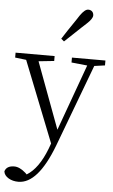

<svg xmlns="http://www.w3.org/2000/svg" viewBox="-77 -855 691 1171"><g transform="rotate(5 268.5 -269.5)"><path d="M81 272C161 272 231 192 292 32L481 -472L546 -481V-511H341V-481L438 -471L291 -65L140 -471L235 -481V-511H-4V-481L64 -473L260 22L248 55C216 138 176 194 128 223L119 214C94 192 71 181 49 181C17 181 -2 193 -9 216C-7 233 3 246 21 257C38 267 58 272 81 272ZM284 -605C295 -616 312 -631 334 -652C370 -686 396 -711 413 -726C436 -747 448 -765 448 -778C448 -799 434 -811 415 -811C401 -811 385 -798 366 -771C362 -765 356 -755 347 -742C310 -688 283 -647 266 -620Z"/></g></svg>

Font: AllPunType Light
Style: Regular
Weight: 300
Version: 1.0